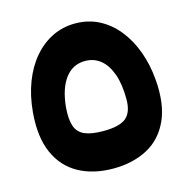

<svg xmlns="http://www.w3.org/2000/svg" viewBox="-113 -890 980 999"><g transform="rotate(-15 377.5 -390.5)"><path d="M377 0Q270 0 191.5 -43Q113 -86 74.5 -172.5Q36 -259 47 -390Q55 -480 83 -552Q111 -624 155 -675Q199 -726 255.5 -753.5Q312 -781 378 -781Q449 -781 506.5 -751Q564 -721 606.5 -668Q649 -615 675 -544Q701 -473 708 -390Q719 -257 679 -170Q639 -83 560 -41.5Q481 0 377 0ZM377 -202Q464 -202 499.5 -231.5Q535 -261 535 -331Q535 -413 515 -468Q495 -523 460 -551Q425 -579 378 -579Q345 -579 318.5 -566Q292 -553 271.5 -526.5Q251 -500 238 -461.5Q225 -423 220 -371Q215 -308 227.5 -271Q240 -234 276 -218Q312 -202 377 -202Z"/></g></svg>

Font: Alexandria ExtraBold
Style: Regular
Weight: 800
Designer: Mohamed Gaber
Foundry: Kief Type Foundry
Version: Version 5.100